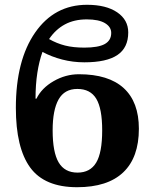

<svg xmlns="http://www.w3.org/2000/svg" viewBox="-20 -780 653 810"><path d="M159.2 -561Q145 -521.5 137.5 -472.4Q129.9 -423.3 129.9 -363.8H133.8Q155.8 -408.7 206.3 -437.7Q256.8 -466.8 313 -466.8Q438 -466.8 502 -408.2Q565.9 -349.6 565.9 -236.8Q565.9 -115.7 500 -53Q434.1 9.8 305.2 9.8Q168 9.8 107.4 -73.2Q46.9 -156.2 46.9 -325.2Q46.9 -525.4 128.2 -642.6Q209.5 -759.8 347.2 -759.8Q427.7 -759.8 474.4 -728Q521 -696.3 521 -643.1Q521 -578.6 475.3 -547.9Q429.7 -517.1 335.9 -517.1Q287.6 -517.1 242.4 -528.8Q197.3 -540.5 159.2 -561ZM307.1 -51.8Q360.4 -51.8 385.7 -93.8Q411.1 -135.7 411.1 -230Q411.1 -321.8 386.2 -363.3Q361.3 -404.8 306.2 -404.8Q252 -404.8 227.1 -360.4Q202.1 -315.9 202.1 -230Q202.1 -137.7 227.5 -94.7Q252.9 -51.8 307.1 -51.8ZM187 -615.2Q219.7 -596.7 254.4 -587.9Q289.1 -579.1 335.9 -579.1Q394.5 -579.1 421.9 -594.2Q449.2 -609.4 449.2 -641.1Q449.2 -666.5 422.9 -682.4Q396.5 -698.2 346.2 -698.2Q293 -698.2 253.7 -677Q214.4 -655.8 187 -615.2Z"/></svg>

Font: Droid Serif
Style: Bold
Weight: 700
Designer: Monotype Design team
Foundry: Monotype Imaging Inc.
Version: Version 1.03